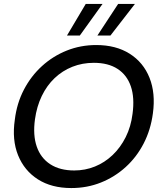

<svg xmlns="http://www.w3.org/2000/svg" viewBox="-20 -940 812 972"><path d="M341 12Q241 12 172 -32Q103 -76 71.5 -154Q40 -232 55 -334Q65 -417 101 -486Q137 -555 192.5 -605.5Q248 -656 318 -684Q388 -712 467 -712Q567 -712 636.5 -668Q706 -624 737 -546Q768 -468 754 -366Q743 -283 707.5 -214Q672 -145 616.5 -94.5Q561 -44 491 -16Q421 12 341 12ZM356 -77Q411 -77 460.5 -97Q510 -117 550 -155Q590 -193 616.5 -246Q643 -299 651 -364Q662 -445 642.5 -502.5Q623 -560 575.5 -591Q528 -622 455 -622Q397 -622 346.5 -602Q296 -582 256.5 -544.5Q217 -507 191.5 -454Q166 -401 157 -336Q146 -256 166 -198Q186 -140 234.5 -108.5Q283 -77 356 -77ZM473 -760 578 -920H663L539 -760ZM319 -760 414 -920H499L384 -760Z"/></svg>

Font: DM Sans 36pt Medium
Style: Italic
Weight: 500
Italic angle: -10°
Designer: Colophon Foundry, Jonny Pinhorn
Foundry: Colophon Foundry
Version: Version 4.004;gftools[0.9.30]